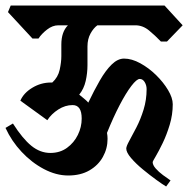

<svg xmlns="http://www.w3.org/2000/svg" viewBox="-42 -659 696 698"><path d="M276 -422Q276 -393 269.5 -364.5Q263 -336 246 -315Q254 -308 263 -301Q272 -294 279 -286Q300 -330 321 -366.5Q342 -403 364 -424.5Q386 -446 409 -446Q437 -446 468 -429Q499 -412 525.5 -386Q552 -360 569 -331.5Q586 -303 586 -280Q586 -242 575 -205.5Q564 -169 549.5 -139Q535 -109 524 -90.5Q513 -72 513 -70Q513 -59 524 -46.5Q535 -34 550.5 -22.5Q566 -11 578 -3L562 19Q550 12 526.5 -5Q503 -22 477.5 -43Q452 -64 434.5 -84.5Q417 -105 417 -119Q417 -127 428 -147Q439 -167 454 -196Q469 -225 480 -260.5Q491 -296 491 -335Q491 -349 484 -360.5Q477 -372 466 -372Q455 -372 435.5 -346.5Q416 -321 393 -277Q370 -233 347 -176Q348 -171 348.5 -165Q349 -159 349 -154Q349 -119 332 -88.5Q315 -58 283 -39.5Q251 -21 206 -21Q162 -21 117.5 -44.5Q73 -68 36.5 -107Q0 -146 -22 -194L5 -210Q40 -155 72 -129Q104 -103 141 -103Q176 -103 201.5 -121.5Q227 -140 241 -168.5Q255 -197 255 -228Q255 -277 222 -277Q195 -277 170 -261Q145 -245 130 -222L32 -293Q44 -321 75.5 -340Q107 -359 143 -359H148Q169 -378 175 -405.5Q181 -433 181 -455V-497Q181 -543 205 -567H170Q149 -567 129 -551.5Q109 -536 98 -519H76L-13 -615L-3 -639H556L622 -567L565 -508H543Q522 -530 499.5 -548.5Q477 -567 450 -567H312Q298 -557 287 -537Q276 -517 276 -490Z"/></svg>

Font: Jaini Purva
Style: Regular
Weight: 400
Designer: Maithili Shingre, Girish Dalvi (Devanagari), Taresh Vohra (Latin)
Foundry: Ek Type
Version: Version 2.000; ttfautohint (v1.8.4.7-5d5b)